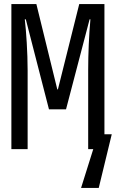

<svg xmlns="http://www.w3.org/2000/svg" viewBox="-20 -734 570 945"><path d="M36 0H116V-387C116 -476 109 -579 102 -639H107L221 -196H305L421 -639H425C418 -562 414 -471 414 -388V0H439L379 191H466L530 -73H494V-714H370L265 -294H262L159 -714H36Z"/></svg>

Font: Noto Sans Mono Condensed
Style: Regular
Weight: 400
Width: 3
Designer: Monotype Design Team
Foundry: Monotype Imaging Inc.
Version: Version 2.014